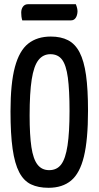

<svg xmlns="http://www.w3.org/2000/svg" viewBox="-20 -884 469 914"><path d="M211 10Q162 10 127.5 -6.5Q93 -23 71.5 -64Q50 -105 40 -175.5Q30 -246 30 -354Q30 -487 51 -565Q72 -643 114.5 -676.5Q157 -710 222 -710Q270 -710 304 -692.5Q338 -675 359 -634.5Q380 -594 389.5 -526.5Q399 -459 399 -357Q399 -219 379.5 -139Q360 -59 318.5 -24.5Q277 10 211 10ZM214 -74Q251 -74 271.5 -101.5Q292 -129 301.5 -191.5Q311 -254 311 -355Q311 -455 303 -514.5Q295 -574 275.5 -600Q256 -626 220 -626Q185 -626 163 -598Q141 -570 131 -506Q121 -442 121 -334Q121 -241 129.5 -184Q138 -127 158.5 -100.5Q179 -74 214 -74ZM86 -787Q83 -797 82 -806Q81 -815 81 -824Q81 -841 89.5 -852.5Q98 -864 114 -864H341Q345 -854 347 -845.5Q349 -837 349 -829Q348 -810 340 -798.5Q332 -787 318 -787Z"/></svg>

Font: Yanone Kaffeesatz
Style: Regular
Weight: 400
Designer: Yanone (Cyrillic: Daniel Pouzeot, Huerta Tipografica, and Cyreal)
Foundry: Yanone
Version: Version 2.003